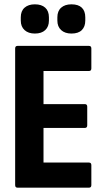

<svg xmlns="http://www.w3.org/2000/svg" viewBox="-20 -867 484 887"><path d="M61 0Q50 0 50 -12V-643Q50 -655 61 -655H391Q402 -655 402 -643V-551Q402 -539 391 -539H181V-386H372Q383 -386 383 -374V-288Q383 -276 372 -276H181V-116H391Q402 -116 402 -104V-12Q402 0 391 0ZM141 -712Q111 -712 93.5 -728Q76 -744 76 -772V-787Q76 -816 93.5 -831.5Q111 -847 141 -847Q172 -847 189 -831.5Q206 -816 206 -787V-772Q206 -744 189 -728Q172 -712 141 -712ZM310 -712Q280 -712 262.5 -728Q245 -744 245 -772V-787Q245 -816 262.5 -831.5Q280 -847 310 -847Q342 -847 358 -831.5Q374 -816 374 -787V-772Q374 -744 358 -728Q342 -712 310 -712Z"/></svg>

Font: Sofia Sans Condensed ExtraBold
Style: Regular
Weight: 800
Designer: Botio Nikoltchev, Ani Petrova
Foundry: lettersoup
Version: Version 4.101